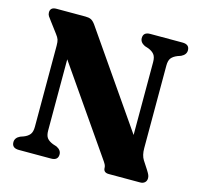

<svg xmlns="http://www.w3.org/2000/svg" viewBox="-102 -810 957 920"><g transform="rotate(15 376.0 -350.0)"><path d="M262.5 -29.5Q262.5 0 228 0H68.5Q33.5 0 33.5 -29.5Q33.5 -51.5 58 -63L75 -69Q94 -76.5 104 -89Q114 -101.5 114 -127V-529Q114 -549 110.5 -559.2Q107 -569.5 96.5 -583L56 -637Q47 -648.5 42 -656.2Q37 -664 37 -674Q37 -700 67.5 -700H211.5Q228 -700 238.5 -695.2Q249 -690.5 260.5 -675L581 -211.5V-573Q581 -598 571.2 -610.5Q561.5 -623 541.5 -631L523 -637Q498.5 -649 498.5 -670.5Q498.5 -700 533 -700H692.5Q727.5 -700 727.5 -670.5Q727.5 -649 703 -637L686 -631Q666 -623 656.2 -610.8Q646.5 -598.5 646.5 -573V-163.5Q646.5 -128.5 660 -107L686 -67Q695.5 -52 698.5 -44.5Q701.5 -37 701.5 -29Q701.5 -16 693 -8Q684.5 0 670 0H514.5Q487.5 0 487.5 -24Q487.5 -32 483.2 -40.2Q479 -48.5 465 -68L180 -479.5V-126.5Q180 -101.5 189.5 -89.2Q199 -77 219.5 -69L238 -63Q262.5 -51 262.5 -29.5Z"/></g></svg>

Font: Fraunces 72pt S050
Style: Bold
Weight: 700
Version: Version 1.000; ttfautohint (v1.8.3)